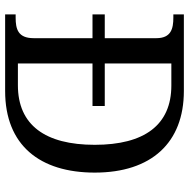

<svg xmlns="http://www.w3.org/2000/svg" viewBox="-14 -740 754 767"><g transform="rotate(90 363.5 -357.0)"><path d="M38 0H344C561 0 670 -139 670 -358C670 -585 550 -714 344 -714H38V-672H51C95 -672 133 -663 133 -604V-398H38V-349H133V-114C133 -51 96 -42 51 -42H38ZM321 -51H234V-349H404V-398H234V-664H322C480 -664 559 -556 559 -358C559 -160 480 -51 321 -51Z"/></g></svg>

Font: Noto Nastaliq Urdu
Style: Regular
Weight: 400
Designer: Monotype Design Team (Patrick Giasson: type design, Kamal Mansour: OpenType code, Glenda Bellarosa). Updated by Simon Co
Foundry: Monotype Imaging Inc., Simon Cozens
Version: Version 3.009